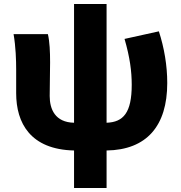

<svg xmlns="http://www.w3.org/2000/svg" viewBox="-20 -740 909 962"><path d="M351 202H514V14C715 11 818 -109 818 -324C818 -411 803 -500 776 -583L604 -545C631 -452 640 -382 640 -315C640 -175 598 -128 514 -125V-720H351V-125C256 -127 229 -193 229 -259C229 -302 231 -383 231 -427C231 -481 229 -530 220 -569H48C59 -506 61 -437 61 -392V-273C61 -124 132 9 351 14Z"/></svg>

Font: Noto Sans HK Black
Style: Regular
Weight: 900
Designer: Ryoko NISHIZUKA 西塚涼子 (kana, bopomofo & ideographs); Paul D. Hunt (Latin, Greek & Cyrillic); Sandoll Communications 산돌커뮤니
Foundry: Adobe
Version: Version 2.004;hotconv 1.0.118;makeotfexe 2.5.65603